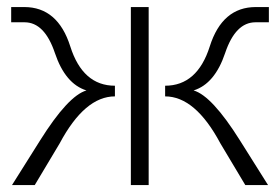

<svg xmlns="http://www.w3.org/2000/svg" viewBox="-20 -533 807 553"><path d="M14.6 0 95.7 -128.9Q176.3 -257.3 229 -272.5Q168 -291.5 138.2 -380.1Q108.4 -468.8 50.8 -468.8H12.2V-512.7H49.8Q146.5 -512.7 182.4 -399.4Q218.3 -286.1 311 -286.1V-255.4Q224.1 -255.4 151.9 -120.1L80.1 0ZM408.2 -512.7V0H356.9V-512.7ZM686.5 0 614.7 -120.1Q542.5 -255.4 455.6 -255.4V-286.1Q548.3 -286.1 584.2 -399.4Q620.1 -512.7 716.8 -512.7H754.4V-468.8H715.8Q658.2 -468.8 628.4 -380.1Q598.6 -291.5 537.6 -272.5Q590.3 -257.3 670.9 -128.9L752 0Z"/></svg>

Font: Sansation Light
Style: Light
Weight: 300
Designer: Bernd Montag
Version: Version 1.301